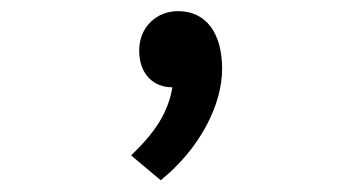

<svg xmlns="http://www.w3.org/2000/svg" viewBox="-20 -167 626 336"><path d="M261.2 148.4C329.1 93.8 368.7 17.1 368.7 -46.4C368.7 -108.4 341.3 -147.5 291.5 -147.5C254.9 -147.5 223.6 -120.6 223.6 -78.6C223.6 -36.6 249 -14.2 281.7 -14.2C273.9 31.2 251 64.9 209.5 105Z"/></svg>

Font: CaskaydiaCove Nerd Font
Style: Regular
Weight: 400
Designer: Aaron Bell
Foundry: Saja Typeworks
Version: Version 2111.1;Nerd Fonts 2.3.3